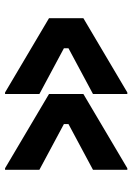

<svg xmlns="http://www.w3.org/2000/svg" viewBox="98 -628 524 760"><g transform="rotate(90 360.0 -248.0)"><path d="M646 -6 352 -180V-316L646 -490H652V-354L471 -257V-239L652 -142V-6ZM346 -6 52 -180V-316L346 -490H352V-354L171 -257V-239L352 -142V-6Z"/></g></svg>

Font: Space Grotesk Light
Style: Bold
Weight: 700
Version: Version 2.000